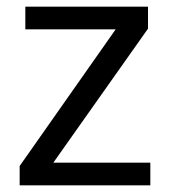

<svg xmlns="http://www.w3.org/2000/svg" viewBox="-20 -556 510 576"><path d="M431 0H39V-58L327 -468H56V-536H424V-470L140 -68H431Z"/></svg>

Font: Noto Sans Cham
Style: Regular
Weight: 400
Designer: Monotype Design Team
Foundry: Monotype Imaging Inc.
Version: Version 2.002